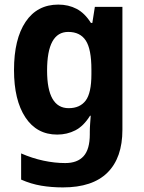

<svg xmlns="http://www.w3.org/2000/svg" viewBox="-20 -669 625 836"><path d="M234 -649Q278 -649 313.5 -630.5Q349 -612 376 -569H382L393 -639H513V-104Q513 18 448 82.5Q383 147 254 147Q204 147 159.5 139.5Q115 132 72 113V-1Q120 20 169 30.5Q218 41 264 41Q317 41 344 11Q371 -19 371 -84V-94Q371 -112 372.5 -131Q374 -150 375 -165H372Q344 -120 308 -101.5Q272 -83 229 -83Q140 -83 90.5 -158Q41 -233 41 -364Q41 -499 91.5 -574Q142 -649 234 -649ZM277 -530Q185 -530 185 -362Q185 -198 279 -198Q328 -198 353 -231Q378 -264 378 -346V-366Q378 -455 353.5 -492.5Q329 -530 277 -530Z"/></svg>

Font: Noto Sans Telugu UI SemiCondensed
Style: Bold
Weight: 700
Width: 4
Designer: Jelle Bosma - Monotype Design Team
Foundry: Monotype Imaging Inc.
Version: Version 2.005; ttfautohint (v1.8.4.7-5d5b)